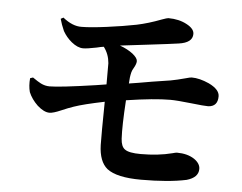

<svg xmlns="http://www.w3.org/2000/svg" viewBox="-50 -758 1014 804"><g transform="rotate(5 457.5 -356.0)"><path d="M571 -14Q468 -14 427 -46Q392 -75 390 -144Q389 -186 391 -326Q303 -308 263 -294Q242 -287 212 -274Q180 -260 164 -260Q141 -260 113 -285Q87 -310 75 -339Q68 -365 71 -397L83 -401Q106 -385 118 -379Q136 -370 155 -370Q198 -370 348 -392Q377 -397 392 -399Q392 -444 392 -488Q389 -526 367 -555Q357 -554 337 -549Q298 -541 281 -541Q258 -541 232 -562Q209 -581 195 -606Q183 -633 177 -656L188 -662Q229 -629 267 -630Q303 -630 372 -639Q441 -648 496 -659Q544 -669 599 -690Q621 -698 626 -698Q671 -698 704 -680Q736 -663 736 -641Q736 -604 678 -596Q652 -592 543 -579Q466 -570 434 -566Q467 -554 489 -537Q510 -520 510 -507Q510 -496 501 -480Q493 -467 491 -458Q486 -438 485 -411Q519 -416 581 -427Q639 -436 658 -439Q685 -444 718 -453Q739 -459 745 -459Q778 -459 818 -441Q864 -419 864 -390Q864 -347 824 -345Q806 -345 754 -351Q692 -358 664 -358Q597 -358 479 -340Q472 -231 475 -178Q477 -145 493 -134Q510 -121 560 -121Q634 -121 692 -136Q706 -140 711 -140Q755 -140 784 -121Q810 -103 810 -80Q810 -44 761 -30Q686 -14 571 -14Z"/></g></svg>

Font: GenRyuMin TW B
Style: Regular
Weight: 700
Version: Version 1.501;PS 1;hotconv 16.6.51;makeotf.lib2.5.65220